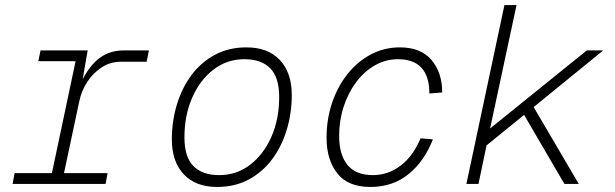

<svg xmlns="http://www.w3.org/2000/svg" viewBox="-20 -730 2440 762"><path d="M30 0 38 -43H186L280 -487H132L141 -530H328L308 -415Q338 -473 377.5 -501.5Q417 -530 472 -530H571L562 -485H459Q419 -485 385 -463.5Q351 -442 327 -406Q303 -370 294 -325L234 -43H407L399 0Z M842 12Q756 12 709 -38.5Q662 -89 662 -177Q662 -249 682 -315Q702 -381 740 -432Q778 -483 833 -512.5Q888 -542 958 -542Q1044 -542 1091 -491.5Q1138 -441 1138 -353Q1138 -281 1118 -215Q1098 -149 1060 -98Q1022 -47 967 -17.5Q912 12 842 12ZM850 -35Q919 -35 972.5 -76Q1026 -117 1057 -187Q1088 -257 1088 -345Q1088 -423 1052.5 -459Q1017 -495 950 -495Q881 -495 827.5 -454Q774 -413 743 -343Q712 -273 712 -185Q712 -107 747.5 -71Q783 -35 850 -35Z M1450 12Q1361 12 1318.5 -42Q1276 -96 1276 -183Q1276 -257 1298 -322Q1320 -387 1359.5 -436.5Q1399 -486 1452 -514Q1505 -542 1567 -542Q1650 -542 1692.5 -492Q1735 -442 1735 -363L1684 -359Q1684 -495 1559 -495Q1511 -495 1468.5 -471Q1426 -447 1394 -404.5Q1362 -362 1344 -307Q1326 -252 1326 -190Q1326 -116 1359 -75.5Q1392 -35 1460 -35Q1521 -35 1570.5 -73Q1620 -111 1649 -181L1698 -177Q1665 -91 1602 -39.5Q1539 12 1450 12Z M1831 0 1982 -710H2030L1925 -220L2309 -530H2374L2098 -305L2277 0H2220L2060 -274L1911 -153L1879 0Z"/></svg>

Font: Geist Mono ExtraLight
Style: Italic
Weight: 200
Italic angle: -12°
Monospace: yes
Designer: Basement.studio, Andrés Briganti, Mateo Zaragoza
Foundry: Basement.studio, Vercel, Andrés Briganti, Guido Ferreyra, Mateo Zaragoza
Version: Version 1.500; ttfautohint (v1.8.4.7-5d5b)